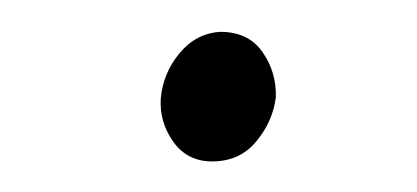

<svg xmlns="http://www.w3.org/2000/svg" viewBox="-20 -413 267 123"><path d="M83 -350.1Q84.5 -366.2 95 -378.9Q105.5 -391.6 121.1 -392.6Q139.2 -392.6 148.2 -379.6Q157.2 -366.7 156.7 -350.6Q154.8 -335.4 144.5 -322.8Q134.3 -310.1 117.2 -309.6Q100.6 -309.1 91.3 -321.8Q82 -334.5 83 -350.1Z"/></svg>

Font: Roboto Condensed Light
Style: Italic
Weight: 300
Italic angle: -12°
Designer: Christian Robertson
Foundry: Google
Version: Version 3.0; 2020